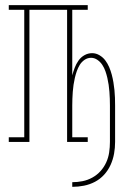

<svg xmlns="http://www.w3.org/2000/svg" viewBox="-20 -550 540 744"><path d="M260 174V156Q280 156 300 152Q320 148 338 138Q356 128 369.5 113Q383 98 391.5 79.5Q400 61 403 40.5Q406 20 406 0V-141Q406 -154 405.5 -167.5Q405 -181 404 -194.5Q403 -208 401 -221.5Q399 -235 396 -248Q393 -261 388.5 -274Q384 -287 376.5 -298.5Q369 -310 357.5 -318Q346 -326 333 -326Q319 -326 307.5 -318Q296 -310 289 -298.5Q282 -287 277.5 -274Q273 -261 270 -248Q267 -235 265 -221.5Q263 -208 262 -194.5Q261 -181 260.5 -167.5Q260 -154 260 -141V-18H320V0H240V-512H94V0H14V-18H74V-512H14V-530H320V-512H260V-258Q264 -273 269.5 -287.5Q275 -302 284 -315Q293 -328 307 -336Q321 -344 337 -344Q352 -344 365.5 -336Q379 -328 388 -316Q397 -304 403 -290Q409 -276 413 -261Q417 -246 419.5 -231Q422 -216 423.5 -201Q425 -186 425.5 -171Q426 -156 426 -141V0Q426 23 422 45.5Q418 68 408.5 89Q399 110 383.5 127Q368 144 348 154.5Q328 165 305.5 169.5Q283 174 260 174Z"/></svg>

Font: Iosevka Slab Thin
Style: Regular
Weight: 100
Monospace: yes
Designer: Belleve Invis
Foundry: Belleve Invis
Version: Version 11.1.0; ttfautohint (v1.8.3)